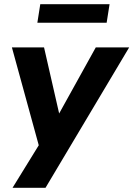

<svg xmlns="http://www.w3.org/2000/svg" viewBox="-20 -720 639 920"><path d="M40 180 183 -52 175 10 37 -493H191L271 -143H245L439 -493H599L198 180ZM159 -611 173 -700H505L491 -611Z"/></svg>

Font: Nunito Sans 11pt ExtraBold
Style: Italic
Weight: 800
Italic angle: -9°
Version: Version 3.101;gftools[0.9.27]